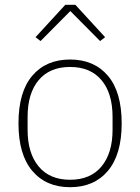

<svg xmlns="http://www.w3.org/2000/svg" viewBox="-20 -768 584 800"><path d="M272 12Q172 12 114.5 -56Q57 -124 57 -254Q57 -385 114.5 -452.5Q172 -520 272 -520Q372 -520 429.5 -452.5Q487 -385 487 -254Q487 -124 429.5 -56Q372 12 272 12ZM272 -19Q357 -19 403 -74.5Q449 -130 449 -227V-281Q449 -379 403 -434Q357 -489 272 -489Q187 -489 141 -434Q95 -379 95 -281V-227Q95 -130 141 -74.5Q187 -19 272 -19ZM294 -748 418 -613 397 -597 273 -722 149 -597 128 -613 252 -748Z"/></svg>

Font: IBM Plex Sans Arabic ExtLt
Style: Regular
Weight: 200
Designer: Mike Abbink, Paul van der Laan, Pieter van Rosmalen, Wael Morcos, Khajak Apelian
Foundry: Bold Monday
Version: Version 1.2